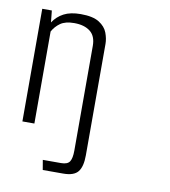

<svg xmlns="http://www.w3.org/2000/svg" viewBox="-76 -542 698 789"><g transform="rotate(10 273.0 -147.0)"><path d="M155 182 148 141H224Q251 141 260 127Q269 113 269 81V-356Q269 -397 244.5 -416Q220 -435 178 -435Q141 -435 120.5 -420.5Q100 -406 88 -384V0H38V-470H78L83 -421Q100 -447 127.5 -461.5Q155 -476 198 -476Q249 -476 275 -459.5Q301 -443 310 -419Q319 -395 319 -373V92Q319 139 302 160.5Q285 182 240 182Z"/></g></svg>

Font: Smooch Sans
Style: Regular
Weight: 400
Designer: Robert E. Leuschke
Foundry: Robert E. Leuschke
Version: Version 1.010; ttfautohint (v1.8.3)